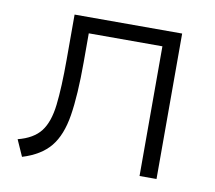

<svg xmlns="http://www.w3.org/2000/svg" viewBox="-61 -550 699 624"><g transform="rotate(10 288.5 -237.5)"><path d="M49 5 25 -49Q76 -62 99.8 -92.8Q123.5 -123.5 130.2 -181Q137 -238.5 137 -332V-480H492V0H436V-428H193V-332Q193 -224 182.2 -156.5Q171.5 -89 140.5 -51.2Q109.5 -13.5 49 5Z"/></g></svg>

Font: Geologica Thin
Style: Regular
Weight: 100
Designer: Sindre Bremnes, Frode Helland
Foundry: Monokrom Skriftforlag AS
Version: Version 1.010; ttfautohint (v1.8.4.7-5d5b);gftools[0.9.28]